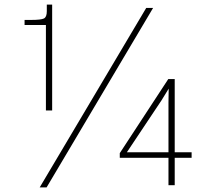

<svg xmlns="http://www.w3.org/2000/svg" viewBox="-20 -774 946 843"><path d="M87.9 -664.1V-686.5H116.2Q160.2 -686.5 172.9 -692.9Q185.5 -699.2 185.5 -724.6V-753.9H209V-289.1H181.6V-664.1ZM505.9 -101.6 718.8 -426.8H747.1V-105.5H821.3V-81.1H747.1V39.1H719.7V-81.1H505.9ZM537.1 -105.5H719.7V-323.2Q719.7 -334 720.2 -355.5Q720.7 -377 720.7 -384.8L689.5 -334ZM154.3 48.8 622.1 -739.3H652.3L184.6 48.8Z"/></svg>

Font: Gothic A1 Thin
Style: Regular
Weight: 250
Designer: HanYang I&C Co.,Ltd.
Foundry: HanYang I&C Co.,Ltd.
Version: Version 2.50